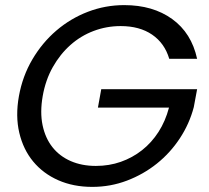

<svg xmlns="http://www.w3.org/2000/svg" viewBox="-20 -725 818 751"><path d="M54 -349Q68 -427 106.5 -492.5Q145 -558 200.5 -605.5Q256 -653 324 -679Q392 -705 466 -705Q578 -705 653.5 -650.5Q729 -596 751 -495H642Q624 -556 575 -589.5Q526 -623 452 -623Q397 -623 346.5 -604Q296 -585 255.5 -549Q215 -513 186.5 -462.5Q158 -412 147 -349Q136 -286 146.5 -235.5Q157 -185 185 -149.5Q213 -114 256.5 -95Q300 -76 355 -76Q407 -76 452.5 -92Q498 -108 535.5 -137.5Q573 -167 600 -209Q627 -251 641 -304H363L376 -376H751L738 -306Q721 -241 683.5 -184Q646 -127 593.5 -85Q541 -43 476.5 -18.5Q412 6 341 6Q267 6 208 -20Q149 -46 110 -93Q71 -140 55.5 -205.5Q40 -271 54 -349Z"/></svg>

Font: SVN-Poppins
Style: Italic
Weight: 400
Italic angle: -10°
Designer: Ninad Kale (Devanagari), Jonny Pinhorn (Latin)
Foundry: Indian Type Foundry
Version: Version 3.002 2017; ttfautohint (v1.8.3)